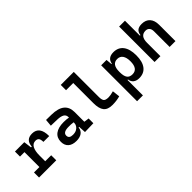

<svg xmlns="http://www.w3.org/2000/svg" viewBox="62 -1656 2805 2805"><g transform="rotate(-45 1465.0 -253.5)"><path d="M266.1 -222.7V-104.5H389.6V0H34.2V-104.5H146V-413.1H53.7V-517.6H246.6L262.7 -394.5H278.8Q286.6 -527.3 415 -527.3Q567.4 -527.3 567.4 -323.2H447.3Q447.3 -373.5 430.4 -395.5Q413.6 -417.5 376.5 -417.5Q321.3 -417.5 293.7 -366.7Q266.1 -315.9 266.1 -222.7Z M978.5 4.9 971.7 -109.4H960.4Q954.1 -49.8 911.9 -20Q869.6 9.8 800.3 9.8Q718.3 9.8 673.1 -30Q627.9 -69.8 627.9 -143.6Q627.9 -228.5 688.5 -273.9Q749 -319.3 859.9 -319.3Q918.9 -319.3 962.4 -310.1V-320.3Q962.4 -365.7 926.8 -387Q891.1 -408.2 820.3 -410.2L691.4 -413.6L701.2 -522.5L810.5 -521Q946.3 -519 1012.2 -465.6Q1078.1 -412.1 1078.1 -309.6V-108.4L1156.2 -97.7V0ZM962.4 -212.9Q936 -217.8 912.4 -218.5Q888.7 -219.2 862.8 -219.2Q747.6 -219.2 747.6 -151.4Q747.6 -90.3 826.7 -90.3Q872.1 -90.3 902.1 -106.7Q932.1 -123 947.3 -148.2Q962.4 -173.3 962.4 -200.2Z M1542 9.8Q1447.3 9.8 1405.5 -42Q1363.8 -93.8 1363.8 -207.5V-623H1214.8V-732.4H1483.9V-212.4Q1483.9 -158.7 1501.7 -134.3Q1519.5 -109.9 1581.1 -109.9Q1623 -109.9 1687.5 -128.4L1701.2 -10.7Q1660.6 0 1623 4.9Q1585.4 9.8 1542 9.8Z M1835 224.6V-517.6H1945.8L1954.1 -423.8H1962.4Q1979 -527.3 2096.7 -527.3Q2195.8 -527.3 2248.8 -457.5Q2301.8 -387.7 2301.8 -256.3Q2301.8 -127 2248.8 -58.6Q2195.8 9.8 2097.2 9.8Q2041 9.8 2006.8 -16.8Q1972.7 -43.5 1965.8 -93.8H1955.6V224.6ZM1955.6 -251.5Q1955.6 -174.3 1981.7 -137.2Q2007.8 -100.1 2065.9 -100.1Q2179.7 -100.1 2179.7 -256.3Q2179.7 -334.5 2150.4 -376Q2121.1 -417.5 2065.9 -417.5Q1955.6 -417.5 1955.6 -265.6Z M2731.9 0V-322.3Q2731.9 -367.7 2710.7 -392.6Q2689.5 -417.5 2650.4 -417.5Q2541.5 -417.5 2541.5 -276.4V0H2420.9V-732.4H2541.5V-423.8H2553.2Q2559.6 -476.1 2589.8 -501.7Q2620.1 -527.3 2680.7 -527.3Q2762.7 -527.3 2807.6 -477.5Q2852.5 -427.7 2852.5 -336.9V0Z"/></g></svg>

Font: Cascadia Code SemiBold
Style: Regular
Weight: 600
Monospace: yes
Designer: Aaron Bell
Foundry: Saja Typeworks
Version: Version 2404.023; ttfautohint (v1.8.4)